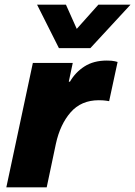

<svg xmlns="http://www.w3.org/2000/svg" viewBox="-20 -798 576 818"><path d="M231 -593 138 -778H261L307 -675L399 -778H536L365 -593ZM7 0 120 -530H290L273 -450H278Q301 -490 340 -515Q379 -540 435 -540Q458 -540 469.5 -537Q481 -534 481 -534L445 -367Q445 -367 432.5 -369Q420 -371 401 -371Q326 -371 281 -319.5Q236 -268 218 -185L179 0Z"/></svg>

Font: Be Vietnam Pro ExtraBold
Style: Italic
Weight: 800
Italic angle: -12°
Designer: Lam Bao, Tony Le, Vietanh Nguyen
Foundry: Yellow Type Foundry
Version: Version 1.002; ttfautohint (v1.8.3)